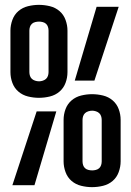

<svg xmlns="http://www.w3.org/2000/svg" viewBox="-20 -763 540 791"><path d="M140 -360Q118 -360 95.5 -365.5Q73 -371 56 -385.5Q39 -400 31 -421.5Q23 -443 23 -466V-637Q23 -659 31 -681Q39 -703 56 -717.5Q73 -732 95.5 -737.5Q118 -743 140 -743Q163 -743 185.5 -737.5Q208 -732 225 -717.5Q242 -703 250 -681Q258 -659 258 -637V-466Q258 -443 250 -421.5Q242 -400 225 -385.5Q208 -371 185.5 -365.5Q163 -360 140 -360ZM288 -431 378 -735H469L369 -431ZM141 -428Q148 -428 156 -430.5Q164 -433 169.5 -438Q175 -443 177.5 -450.5Q180 -458 180 -466V-637Q180 -645 177.5 -652.5Q175 -660 169.5 -665Q164 -670 156 -672Q148 -674 141 -674Q133 -674 125 -672Q117 -670 111.5 -665Q106 -660 103.5 -652.5Q101 -645 101 -637V-466Q101 -458 103.5 -450.5Q106 -443 111.5 -438Q117 -433 125 -430.5Q133 -428 141 -428ZM359 8Q337 8 314.5 2.5Q292 -3 275 -17.5Q258 -32 250 -54Q242 -76 242 -98V-269Q242 -292 250 -313.5Q258 -335 275 -349.5Q292 -364 314.5 -369.5Q337 -375 359 -375Q382 -375 404.5 -369.5Q427 -364 444 -349.5Q461 -335 469 -313.5Q477 -292 477 -269V-98Q477 -76 469 -54Q461 -32 444 -17.5Q427 -3 404.5 2.5Q382 8 359 8ZM360 -61Q367 -61 375 -63Q383 -65 388.5 -70Q394 -75 396.5 -82.5Q399 -90 399 -98V-269Q399 -277 396.5 -284.5Q394 -292 388.5 -297Q383 -302 375 -304.5Q367 -307 360 -307Q352 -307 344 -304.5Q336 -302 330.5 -297Q325 -292 322.5 -284.5Q320 -277 320 -269V-98Q320 -90 322.5 -82.5Q325 -75 330.5 -70Q336 -65 344 -63Q352 -61 360 -61ZM31 0 131 -304H212L122 0Z"/></svg>

Font: Iosevka Medium
Style: Regular
Weight: 500
Monospace: yes
Designer: Belleve Invis
Foundry: Belleve Invis
Version: Version 32.5.0; ttfautohint (v1.8.4)